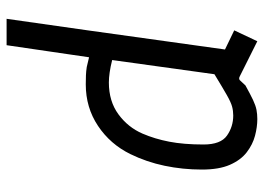

<svg xmlns="http://www.w3.org/2000/svg" viewBox="-129 -661 800 582"><g transform="rotate(-90 271.0 -370.0)"><path d="M384 -470 425 -750H505L470 -504ZM201 10Q177 10 150.5 3Q124 -4 100.5 -22Q77 -40 62.5 -73Q48 -106 48 -158Q48 -216 59.5 -271Q71 -326 95 -375Q125 -436 180.5 -473Q236 -510 306 -510Q321 -510 333.5 -509.5Q346 -509 359 -507L397 -498Q404 -497 413 -498L470 -504L412 -88L470 -60L437 10L331 -43Q322 -48 317 -41L303 -26Q276 -11 259 -3Q242 5 229 7.5Q216 10 201 10ZM212 -63Q226 -63 239 -66.5Q252 -70 274 -82.5Q296 -95 337 -120L380 -430Q340 -440 312 -440Q255 -440 215.5 -411Q176 -382 157 -338Q141 -301 132.5 -257Q124 -213 124 -153Q124 -101 151 -82Q178 -63 212 -63Z"/></g></svg>

Font: Finlandica
Style: Italic
Weight: 400
Italic angle: -8°
Designer: Niklas Ekholm, Juho Hiilivirta, Jaakko Suomalainen
Foundry: Helsinki Type Studio
Version: Version 1.064